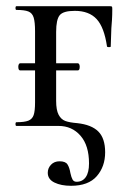

<svg xmlns="http://www.w3.org/2000/svg" viewBox="-20 -406 413 619"><path d="M134 151Q134 136 144.5 125Q155 114 172 114Q191 114 197.5 124Q204 134 207 152Q210 166 214 173Q218 180 227 180Q246 180 256.5 165Q267 150 267 121Q267 63 239.5 31.5Q212 0 169 0H33Q30 0 30 -6Q30 -12 33 -12Q59 -12 71.5 -17Q84 -22 88.5 -35Q93 -48 93 -76V-305Q93 -335 88.5 -349.5Q84 -364 71.5 -369Q59 -374 33 -374Q30 -374 30 -380Q30 -386 33 -386H334Q340 -386 341 -384.5Q342 -383 342 -377Q342 -357 341 -341.5Q340 -326 339 -315L337 -256Q337 -254 331.5 -254Q326 -254 325 -256Q316 -318 291.5 -344.5Q267 -371 221 -371Q184 -371 172.5 -357Q161 -343 161 -303V-81Q161 -51 169 -36Q177 -21 190.5 -16Q204 -11 229 -9Q275 -4 297 18Q319 40 319 85Q319 131 292 162Q265 193 209 193Q177 193 155.5 182.5Q134 172 134 151ZM39 -191Q39 -195 40.5 -198.5Q42 -202 45 -202H231Q234 -202 235.5 -198.5Q237 -195 237 -191Q237 -179 231 -179H45Q39 -179 39 -191Z"/></svg>

Font: Cormorant Infant Medium
Style: Regular
Weight: 500
Designer: Christian Thalmann (Catharsis Fonts)
Foundry: Catharsis Fonts
Version: Version 4.000